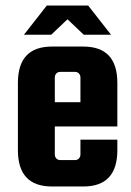

<svg xmlns="http://www.w3.org/2000/svg" viewBox="-20 -667 475 697"><path d="M300 -647H150L67 -541H166L225 -597L284 -541H383ZM169 -498C86 -498 45 -454 45 -366V-122C45 -34 86 10 169 10H282C365 10 406 -34 406 -122V-160H272V-106C272 -95 264 -86 253 -86H198C187 -86 179 -95 179 -106V-208H406V-366C406 -454 365 -498 282 -498ZM179 -386C179 -397 187 -406 198 -406H253C264 -406 272 -397 272 -386V-296H179Z"/></svg>

Font: sklik
Style: Regular
Weight: 400
Designer: Joe Prince
Foundry: Joe Prince
Version: Version 1.001